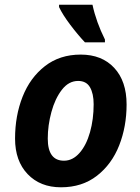

<svg xmlns="http://www.w3.org/2000/svg" viewBox="-20 -786 596 816"><path d="M44 -197Q44 -294 76 -375Q108 -456 171 -505Q234 -554 323 -554Q413 -554 465.5 -497.5Q518 -441 518 -342Q518 -248 486.5 -168Q455 -88 392 -39Q329 10 239 10Q151 10 97.5 -46Q44 -102 44 -197ZM378 -343Q378 -388 362.5 -415Q347 -442 312 -442Q272 -442 243 -404.5Q214 -367 198.5 -310Q183 -253 183 -197Q183 -103 252 -103Q289 -103 318 -136Q347 -169 362.5 -224Q378 -279 378 -343ZM231 -756V-766H373Q389 -692 426 -618V-606H341Q310 -639 278 -681.5Q246 -724 231 -756Z"/></svg>

Font: Noto Sans Display
Style: Bold Italic
Weight: 700
Italic angle: -12°
Designer: Monotype Design team
Foundry: Monotype Imaging Inc.
Version: Version 1.000